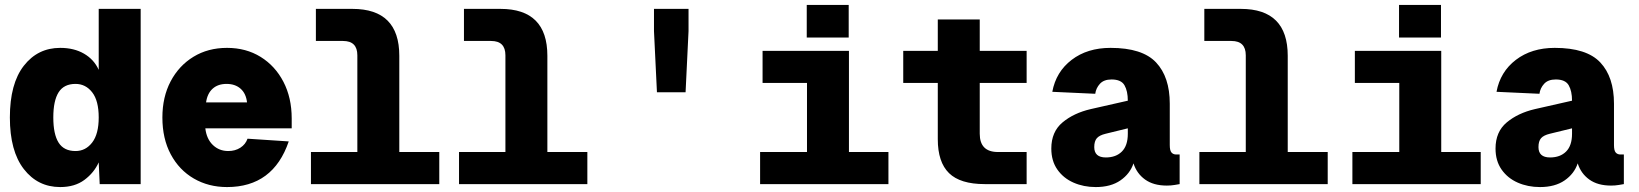

<svg xmlns="http://www.w3.org/2000/svg" viewBox="-20 -746 6640 778"><path d="M224 12Q133 12 76.5 -61Q20 -134 20 -270Q20 -407 76.5 -479.5Q133 -552 224 -552Q280 -552 320.5 -528.5Q361 -505 380 -463V-710H550V0H384L380 -88Q361 -46 322 -17Q283 12 224 12ZM286 -134Q327 -134 353.5 -168.5Q380 -203 380 -270Q380 -338 353.5 -372Q327 -406 286 -406Q239 -406 217.5 -372Q196 -338 196 -270Q196 -202 217.5 -168Q239 -134 286 -134Z M900 12Q825 12 765.5 -22.5Q706 -57 672 -120.5Q638 -184 638 -270Q638 -353 671.5 -416.5Q705 -480 764 -516Q823 -552 900 -552Q977 -552 1036 -515.5Q1095 -479 1128.5 -414.5Q1162 -350 1162 -266V-226H812Q817 -183 842.5 -158.5Q868 -134 905 -134Q933 -134 954 -147.5Q975 -161 983 -184L1150 -173Q1087 12 900 12ZM815 -331H981Q977 -367 955 -386.5Q933 -406 898 -406Q863 -406 841.5 -386.5Q820 -367 815 -331Z M1240 0V-130H1428V-522Q1428 -580 1370 -580H1260V-710H1408Q1598 -710 1598 -520V-130H1760V0Z M1840 0V-130H2028V-522Q2028 -580 1970 -580H1860V-710H2008Q2198 -710 2198 -520V-130H2360V0Z M2642 -372 2630 -620V-710H2770V-620L2758 -372Z M3060 0V-130H3250V-410H3070V-540H3420V-130H3580V0ZM3249 -594V-726H3419V-594Z M3970 0Q3871 0 3825.5 -44.5Q3780 -89 3780 -182V-410H3640V-540H3780V-667H3950V-540H4140V-410H3950V-204Q3950 -130 4024 -130H4140V0Z M4420 12Q4371 12 4330 -6Q4289 -24 4264.5 -59Q4240 -94 4240 -144Q4240 -212 4285.5 -250Q4331 -288 4400 -304L4550 -338Q4550 -377 4536.5 -400.5Q4523 -424 4484 -424Q4453 -424 4437 -406.5Q4421 -389 4418 -366L4244 -374Q4259 -455 4322.5 -503.5Q4386 -552 4480 -552Q4609 -552 4664.5 -493Q4720 -434 4720 -326V-158Q4720 -136 4727 -128Q4734 -120 4746 -120H4760V0Q4754 1 4739.5 3.5Q4725 6 4708 6Q4654 6 4620 -18.5Q4586 -43 4573 -84Q4559 -42 4520 -15Q4481 12 4420 12ZM4461 -108Q4502 -108 4526 -132Q4550 -156 4550 -204V-226L4460 -204Q4435 -198 4424.5 -186Q4414 -174 4414 -150Q4414 -108 4461 -108Z M4840 0V-130H5028V-522Q5028 -580 4970 -580H4860V-710H5008Q5198 -710 5198 -520V-130H5360V0Z M5460 0V-130H5650V-410H5470V-540H5820V-130H5980V0ZM5649 -594V-726H5819V-594Z M6220 12Q6171 12 6130 -6Q6089 -24 6064.5 -59Q6040 -94 6040 -144Q6040 -212 6085.5 -250Q6131 -288 6200 -304L6350 -338Q6350 -377 6336.5 -400.5Q6323 -424 6284 -424Q6253 -424 6237 -406.5Q6221 -389 6218 -366L6044 -374Q6059 -455 6122.5 -503.5Q6186 -552 6280 -552Q6409 -552 6464.5 -493Q6520 -434 6520 -326V-158Q6520 -136 6527 -128Q6534 -120 6546 -120H6560V0Q6554 1 6539.5 3.5Q6525 6 6508 6Q6454 6 6420 -18.5Q6386 -43 6373 -84Q6359 -42 6320 -15Q6281 12 6220 12ZM6261 -108Q6302 -108 6326 -132Q6350 -156 6350 -204V-226L6260 -204Q6235 -198 6224.5 -186Q6214 -174 6214 -150Q6214 -108 6261 -108Z"/></svg>

Font: Geist Mono UltraBlack
Style: Regular
Weight: 900
Monospace: yes
Designer: Basement.studio, Andrés Briganti, Mateo Zaragoza
Foundry: Basement.studio, Vercel, Andrés Briganti, Guido Ferreyra, Mateo Zaragoza
Version: Version 1.400; ttfautohint (v1.8.4.7-5d5b)